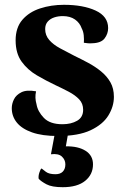

<svg xmlns="http://www.w3.org/2000/svg" viewBox="-20 -552 517 799"><path d="M221 14Q156 14 113.5 -1Q71 -16 50 -42Q29 -68 29 -102Q29 -120 38 -138.5Q47 -157 69 -168Q91 -179 130 -172Q127 -158 127.5 -145Q128 -132 132 -118Q137 -88 162.5 -61.5Q188 -35 240 -35Q276 -35 301 -49.5Q326 -64 326 -95Q326 -121 309.5 -138.5Q293 -156 266.5 -170Q240 -184 210 -198Q172 -216 133.5 -238.5Q95 -261 70 -295.5Q45 -330 45 -384Q45 -437 73 -469.5Q101 -502 147 -517Q193 -532 246 -532Q326 -532 378 -508Q430 -484 430 -435Q430 -412 415.5 -392.5Q401 -373 364 -372Q354 -371 345.5 -372Q337 -373 329 -374Q330 -388 328.5 -404.5Q327 -421 320 -434Q312 -457 292 -471Q272 -485 241 -485Q222 -485 205.5 -479.5Q189 -474 178.5 -462Q168 -450 168 -431Q168 -405 185 -385.5Q202 -366 230 -351Q258 -336 289 -320Q318 -306 347 -290.5Q376 -275 400.5 -255Q425 -235 439.5 -209.5Q454 -184 454 -149Q454 -109 431 -71.5Q408 -34 357 -10Q306 14 221 14ZM267 -17 254 57Q305 56 336 75.5Q367 95 367 132Q367 174 334.5 200.5Q302 227 241 227Q196 227 173.5 215Q151 203 141 192Q139 182 143.5 167Q148 152 153 149Q158 153 171 163Q184 173 211 173Q231 173 241.5 162Q252 151 252 132Q252 113 237.5 99.5Q223 86 192 90L212 -17Z"/></svg>

Font: Arima Thin
Style: Regular
Weight: 100
Designer: Joana Correia and Natanael Gama
Foundry: NDISCOVER
Version: Version 1.101;gftools[0.9.23]